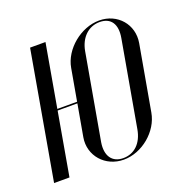

<svg xmlns="http://www.w3.org/2000/svg" viewBox="-115 -599 699 703"><g transform="rotate(-20 235.0 -248.0)"><path d="M341 -503C270 -503 198 -444 186 -375L164 -251H87L130 -496H70L-17 0H43L86 -245H163L141 -121C129 -52 181 7 253 7C324 7 394 -51 406 -121L451 -375C463 -444 413 -503 341 -503ZM341 -497C385 -497 405 -466 396 -415L337 -81C328 -29 296 1 253 1C209 1 188 -31 196 -81L255 -415C264 -465 297 -497 341 -497Z"/></g></svg>

Font: Moniqa Ita Display
Style: Italic
Weight: 400
Italic angle: -10°
Designer: Rajesh Rajput
Foundry: Rajesh Rajput
Version: Version 1.000